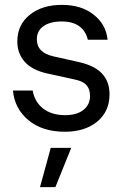

<svg xmlns="http://www.w3.org/2000/svg" viewBox="-20 -530 497 787"><path d="M33 -159H114Q122 -112 157 -85Q192 -58 247 -58Q295 -58 322 -79.5Q349 -101 349 -137Q349 -164 335 -180.5Q321 -197 287 -204L177 -228Q112 -242 81.5 -276.5Q51 -311 51 -360Q51 -428 101.5 -469Q152 -510 234 -510Q314 -510 364.5 -469.5Q415 -429 421 -367H340Q332 -402 305.5 -422Q279 -442 233 -442Q186 -442 158.5 -423Q131 -404 131 -369Q131 -314 199 -299L306 -275Q370 -260 399.5 -227Q429 -194 429 -144Q429 -73 378.5 -31.5Q328 10 246 10Q154 10 97 -37Q40 -84 33 -159ZM188 76H272L207 237H144Z"/></svg>

Font: CBA Beacon Sans
Style: Regular
Weight: 400
Designer: Wei Huang
Foundry: Wei Huang
Version: Version 1.002